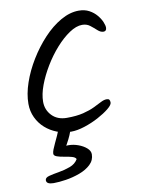

<svg xmlns="http://www.w3.org/2000/svg" viewBox="-79 -557 580 790"><g transform="rotate(-10 211.0 -161.5)"><path d="M305 -502Q330 -502 348.5 -492Q367 -482 379.5 -467Q392 -452 398 -437.5Q404 -423 404 -414Q404 -399 391 -399Q379 -399 367 -410Q355 -421 341.5 -431.5Q328 -442 309 -442Q284 -442 255 -422.5Q226 -403 198 -371.5Q170 -340 147 -302Q124 -264 110 -226.5Q96 -189 96 -158Q96 -124 119 -100Q142 -76 181 -76Q222 -76 250 -83Q278 -90 297.5 -99.5Q317 -109 330.5 -116Q344 -123 355 -123Q363 -123 366 -119Q369 -115 369 -107Q369 -97 350.5 -82Q332 -67 304 -52Q276 -37 245 -27Q214 -17 189 -17Q158 -17 130.5 -27.5Q103 -38 81.5 -57Q60 -76 47.5 -102.5Q35 -129 35 -160Q35 -201 51 -247.5Q67 -294 94.5 -339Q122 -384 156.5 -421Q191 -458 229.5 -480Q268 -502 305 -502ZM189 -40Q189 -32 184.5 -18.5Q180 -5 171.5 12Q163 29 151 49L126 40Q134 38 145.5 37Q157 36 167 36Q188 36 208.5 43.5Q229 51 242.5 63Q256 75 256 89Q256 114 237.5 131.5Q219 149 190.5 159.5Q162 170 132.5 174.5Q103 179 81 179Q67 179 59 175Q51 171 51 162Q51 151 68 146.5Q85 142 109.5 138Q134 134 157 125.5Q180 117 191 98Q188 90 173.5 86Q159 82 142 79.5Q125 77 112.5 72.5Q100 68 100 60Q100 53 104 42.5Q108 32 114.5 18.5Q121 5 128 -10.5Q135 -26 140 -42Q144 -55 152 -59Q160 -63 167 -63Q179 -63 184 -57Q189 -51 189 -40Z"/></g></svg>

Font: Kalam Variable Light
Style: Regular
Weight: 300
Designer: Lipi Raval, Jonny Pinhorn
Foundry: Indian Type Foundry
Version: Version 3.000